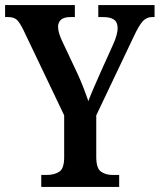

<svg xmlns="http://www.w3.org/2000/svg" viewBox="-21 -734 627 754"><path d="M141 0V-47H163Q192 -47 211.5 -59.5Q231 -72 231 -116V-281L72 -614Q58 -643 46.5 -655Q35 -667 10 -667H-1V-714H273V-667H256Q230 -667 218.5 -656.5Q207 -646 207 -629Q207 -617 211.5 -602Q216 -587 222 -575L286 -439Q299 -410 308.5 -385Q318 -360 326 -337Q334 -359 346.5 -387.5Q359 -416 373 -448L424 -561Q433 -581 437 -597Q441 -613 441 -623Q441 -647 426.5 -657Q412 -667 384 -667H365V-714H586V-667H576Q555 -667 540 -651Q525 -635 504 -590L357 -281V-118Q357 -73 375.5 -60Q394 -47 420 -47H447V0Z"/></svg>

Font: Noto Serif Myanmar Cond SemBd
Style: Regular
Weight: 600
Width: 3
Designer: Ben Mitchell and the Monotype Design Team
Foundry: Monotype Imaging Inc.
Version: Version 2.106; ttfautohint (v1.8.4.7-5d5b)